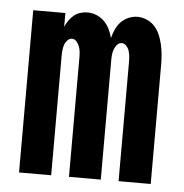

<svg xmlns="http://www.w3.org/2000/svg" viewBox="-44 -570 587 613"><g transform="rotate(5 250.0 -264.0)"><path d="M39 0V-520H142V-476Q147 -487 153.5 -496.5Q160 -506 169 -513.5Q178 -521 189.5 -524.5Q201 -528 213 -528Q228 -528 242 -522Q256 -516 266.5 -505.5Q277 -495 283.5 -481.5Q290 -468 294 -453Q297 -467 303.5 -481Q310 -495 320 -505.5Q330 -516 344 -522Q358 -528 373 -528Q388 -528 403 -521.5Q418 -515 428.5 -503Q439 -491 445 -476.5Q451 -462 454.5 -446.5Q458 -431 459.5 -415.5Q461 -400 461 -384V0H358V-384Q358 -393 357 -401.5Q356 -410 353.5 -418Q351 -426 344.5 -433Q338 -440 330 -440Q321 -440 315 -433Q309 -426 306 -418Q303 -410 302 -401.5Q301 -393 301 -384V0H199V-384Q199 -393 198 -401.5Q197 -410 194 -418Q191 -426 185 -433Q179 -440 170 -440Q162 -440 155.5 -433Q149 -426 146.5 -418Q144 -410 143 -401.5Q142 -393 142 -384V0Z"/></g></svg>

Font: Iosevka SS04
Style: Bold
Weight: 700
Monospace: yes
Designer: Belleve Invis
Foundry: Belleve Invis
Version: Version 19.0.0; ttfautohint (v1.8.4)